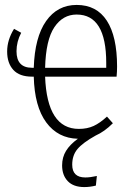

<svg xmlns="http://www.w3.org/2000/svg" viewBox="-20 -552 544 779"><path d="M453 -241H163Q171 -29 300 -29Q334 -29 360 -41Q386 -53 414 -79L438 -52Q404 -18 368 -2Q316 27 294.5 52.5Q273 78 273 116Q273 168 326 168Q346 168 373 162L369 201Q345 207 322 207Q278 207 255 183Q232 159 232 119Q232 86 248 60Q264 34 296 11Q215 9 167.5 -55.5Q120 -120 117 -241H110Q59 -241 34 -268.5Q9 -296 9 -343Q9 -390 37 -435L66 -419Q47 -383 47 -344Q47 -277 110 -277H117Q121 -401 167 -466.5Q213 -532 291 -532Q372 -532 413.5 -468Q455 -404 455 -282Q455 -261 453 -241ZM411 -297Q411 -493 291 -493Q235 -493 200.5 -441.5Q166 -390 163 -277H411Z"/></svg>

Font: Fira Sans Extra Condensed ExtraLight
Style: Regular
Weight: 275
Width: 1
Designer: Carrois Corporate & Edenspiekermann AG
Foundry: Carrois Corporate GbR & Edenspiekermann AG
Version: Version 4.203